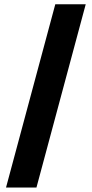

<svg xmlns="http://www.w3.org/2000/svg" viewBox="-20 -760 424 887"><path d="M148.4 106.4H7.8L235.4 -740.2H376Z"/></svg>

Font: WEMIX Pretendard ExtraBold
Style: Regular
Weight: 800
Designer: Base glyphs from Inter by Rasmus Andersson; Hangeul glyphs from Noto Sans CJK(Source Han Sans) by Jang Soo-young and Kan
Foundry: Kil Hyung-jin
Version: Version 1.000